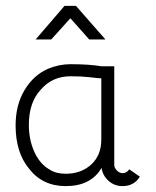

<svg xmlns="http://www.w3.org/2000/svg" viewBox="-20 -624 530 652"><path d="M338 -490H283L219 -562L154 -490H101L199 -604H238ZM368 -64Q368 -54 377 -45Q386 -36 396 -36Q410 -36 419 -49L455 -24Q435 8 396 8Q368 8 348 -10.5Q328 -29 325 -54Q289 8 203 8Q124 8 78 -52Q33 -107 33 -198Q33 -267 63 -317.5Q93 -368 142 -390Q180 -406 219 -406Q283 -406 324 -399H368ZM203 -34Q256 -34 290 -65.5Q324 -97 324 -150V-358Q316 -358 282 -362Q257 -365 220 -365Q157 -365 118 -319Q78 -276 78 -200Q78 -149 97 -107.5Q116 -66 149 -48Q170 -34 203 -34Z"/></svg>

Font: Bhavuka
Style: Regular
Weight: 400
Version: 2.94.0; ttfautohint (v1.2) -l 7 -r 28 -G 50 -x 13 -D deva -f